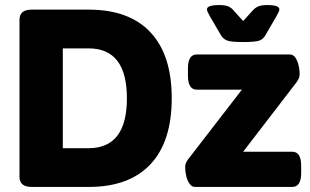

<svg xmlns="http://www.w3.org/2000/svg" viewBox="-20 -738 1224 758"><path d="M105 0Q57 0 57 -40V-660Q57 -700 105 -700H330Q490 -700 574 -610.5Q658 -521 658 -350Q658 -179 574 -89.5Q490 0 330 0ZM228 -153H330Q481 -153 481 -350Q481 -547 330 -547H228ZM750 0Q737 0 728 -13Q719 -26 715 -44Q711 -62 711 -77Q711 -85 713 -91.5Q715 -98 721 -107L935 -384H757Q722 -384 722 -440V-468Q722 -523 757 -523H1124Q1138 -523 1146.5 -510Q1155 -497 1159 -479Q1163 -461 1163 -447Q1163 -439 1161 -432Q1159 -425 1152 -415L940 -139H1134Q1169 -139 1169 -83V-55Q1169 0 1134 0ZM1035 -718Q1083 -718 1083 -701Q1083 -694 1072 -675L1029 -601Q1020 -584 1004.5 -578Q989 -572 940 -572Q891 -572 875.5 -578.5Q860 -585 851 -601L808 -675Q797 -694 797 -701Q797 -718 845 -718Q869 -718 881 -713Q893 -708 902 -697L940 -655L978 -697Q987 -707 999 -712.5Q1011 -718 1035 -718Z"/></svg>

Font: Asap ExtraBold
Style: Regular
Weight: 800
Designer: Pablo Cosgaya
Foundry: Omnibus-Type
Version: Version 3.001; ttfautohint (v1.8.4.7-5d5b)